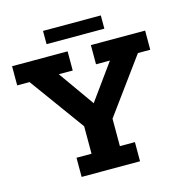

<svg xmlns="http://www.w3.org/2000/svg" viewBox="-105 -801 853 896"><g transform="rotate(-15 321.5 -352.5)"><path d="M179.9 0V-92.6H252.5V-225.2L59.6 -490.4H0V-583H268.3V-490.4H201.1L340.3 -293.7H306L448 -490.4H380.8V-583H642.8V-490.4H583.2L389.5 -225.2V-92.6H462.1V0ZM182.2 -640.8V-704.8H461.4V-640.8Z"/></g></svg>

Font: Rokkitt SemiBold
Style: Regular
Weight: 600
Designer: Vernon Adams
Foundry: Vernon Adams
Version: Version 3.103